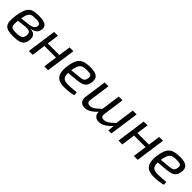

<svg xmlns="http://www.w3.org/2000/svg" viewBox="323 -1737 2988 2988"><g transform="rotate(45 1817.0 -243.0)"><path d="M306 -499Q341 -499 376.5 -495Q412 -491 440 -478.5Q468 -466 482 -439Q496 -412 487 -365Q482 -341 468 -319.5Q454 -298 427.5 -283.5Q401 -269 358 -264L357 -261Q428 -257 454 -221Q480 -185 470 -117Q463 -69 439 -40.5Q415 -12 368.5 0.5Q322 13 246 13Q181 13 138 2.5Q95 -8 71.5 -36Q48 -64 43.5 -115.5Q39 -167 51 -249Q63 -330 83 -379.5Q103 -429 132.5 -455Q162 -481 205 -490Q248 -499 306 -499ZM295 -431Q256 -431 229.5 -425Q203 -419 185.5 -401Q168 -383 156 -346Q144 -309 135 -246Q125 -182 125.5 -144Q126 -106 138 -87Q150 -68 174.5 -62.5Q199 -57 236 -57Q286 -57 317.5 -64Q349 -71 365.5 -89Q382 -107 387 -141Q391 -174 382.5 -195.5Q374 -217 346.5 -225.5Q319 -234 266 -228L117 -211L125 -272L269 -289Q321 -295 349 -305Q377 -315 389 -330.5Q401 -346 405 -365Q411 -392 401.5 -406Q392 -420 366 -425.5Q340 -431 295 -431Z M735 -487 667 0H583L651 -487ZM973 -291 963 -226H693L702 -291ZM1075 -487 1006 0H922L991 -487Z M1439 -499Q1516 -499 1558 -481.5Q1600 -464 1614.5 -429Q1629 -394 1620 -343Q1612 -296 1590.5 -268Q1569 -240 1531 -226Q1493 -212 1435 -207L1198 -185L1207 -249L1434 -271Q1467 -274 1487.5 -281.5Q1508 -289 1519.5 -305.5Q1531 -322 1536 -350Q1542 -387 1531 -403.5Q1520 -420 1494 -424Q1468 -428 1428 -428Q1388 -428 1360 -421Q1332 -414 1313 -395.5Q1294 -377 1282 -343Q1270 -309 1261 -254Q1249 -173 1260 -131Q1271 -89 1302.5 -74.5Q1334 -60 1385 -60Q1412 -60 1443.5 -61.5Q1475 -63 1506 -66Q1537 -69 1564 -72L1570 -15Q1545 -5 1509 1Q1473 7 1436.5 9.5Q1400 12 1371 12Q1287 12 1239.5 -16.5Q1192 -45 1176.5 -104.5Q1161 -164 1173 -255Q1183 -327 1202 -374.5Q1221 -422 1252 -449Q1283 -476 1329 -487.5Q1375 -499 1439 -499Z M1847 -487 1799 -144Q1792 -101 1807.5 -83.5Q1823 -66 1858 -66Q1885 -66 1908 -76.5Q1931 -87 1960 -110.5Q1989 -134 2032 -174L2034 -112Q1973 -47 1923 -17Q1873 13 1823 13Q1760 13 1731.5 -23.5Q1703 -60 1712 -123L1763 -487ZM2156 -487 2108 -144Q2102 -104 2114.5 -85Q2127 -66 2166 -66Q2195 -66 2219 -77Q2243 -88 2272.5 -112Q2302 -136 2345 -174L2347 -112Q2286 -48 2235 -17.5Q2184 13 2133 13Q2071 13 2042.5 -23.5Q2014 -60 2023 -123L2074 -487ZM2467 -487 2398 0H2333L2341 -124L2334 -140L2382 -487Z M2707 -487 2639 0H2555L2623 -487ZM2945 -291 2935 -226H2665L2674 -291ZM3047 -487 2978 0H2894L2963 -487Z M3411 -499Q3488 -499 3530 -481.5Q3572 -464 3586.5 -429Q3601 -394 3592 -343Q3584 -296 3562.5 -268Q3541 -240 3503 -226Q3465 -212 3407 -207L3170 -185L3179 -249L3406 -271Q3439 -274 3459.5 -281.5Q3480 -289 3491.5 -305.5Q3503 -322 3508 -350Q3514 -387 3503 -403.5Q3492 -420 3466 -424Q3440 -428 3400 -428Q3360 -428 3332 -421Q3304 -414 3285 -395.5Q3266 -377 3254 -343Q3242 -309 3233 -254Q3221 -173 3232 -131Q3243 -89 3274.5 -74.5Q3306 -60 3357 -60Q3384 -60 3415.5 -61.5Q3447 -63 3478 -66Q3509 -69 3536 -72L3542 -15Q3517 -5 3481 1Q3445 7 3408.5 9.5Q3372 12 3343 12Q3259 12 3211.5 -16.5Q3164 -45 3148.5 -104.5Q3133 -164 3145 -255Q3155 -327 3174 -374.5Q3193 -422 3224 -449Q3255 -476 3301 -487.5Q3347 -499 3411 -499Z"/></g></svg>

Font: Exo 2
Style: Italic
Weight: 400
Italic angle: -8°
Designer: Natanael Gama
Foundry: Natanael Gama
Version: Version 2.010